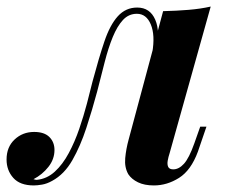

<svg xmlns="http://www.w3.org/2000/svg" viewBox="-81 -551 691 585"><path d="M436 -85Q432 -73 430 -61.5Q428 -50 431.5 -42.5Q435 -35 447 -35Q464 -35 479.5 -52Q495 -69 511 -114L529 -165H548L522 -89Q501 -32 464.5 -9Q428 14 388 14Q359 14 339.5 4.5Q320 -5 310 -20Q298 -41 300.5 -69Q303 -97 311 -126L416 -517Q457 -518 493.5 -521Q530 -524 561 -531ZM31 -3Q62 -6 86 -28Q110 -50 128.5 -84.5Q147 -119 160.5 -158.5Q174 -198 184 -236Q194 -274 201 -303Q220 -374 237 -424.5Q254 -475 278 -501.5Q302 -528 337 -528Q376 -528 392 -491Q408 -454 394 -397L383 -391Q392 -444 378.5 -476.5Q365 -509 336 -509Q311 -509 293.5 -490Q276 -471 262.5 -438Q249 -405 238 -362Q227 -319 215 -272Q200 -216 182 -161Q164 -106 139.5 -63Q115 -20 78 0Q62 9 47 11.5Q32 14 22 14Q-20 14 -40.5 -9Q-61 -32 -61 -65Q-61 -103 -36.5 -126Q-12 -149 23 -149Q54 -149 69.5 -133.5Q85 -118 85 -94Q85 -66 66.5 -42.5Q48 -19 21 -5Q22 -5 25 -4Q28 -3 31 -3Z"/></svg>

Font: Playfair Display
Style: Bold Italic
Weight: 700
Italic angle: -14°
Designer: Claus Eggers Sørensen
Foundry: Claus Eggers Sørensen
Version: Version 1.203